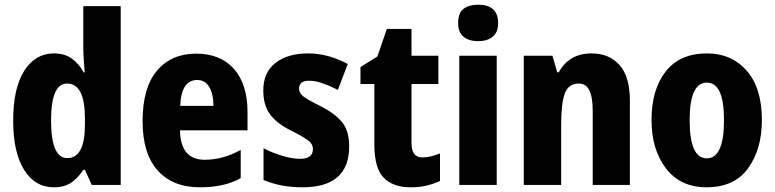

<svg xmlns="http://www.w3.org/2000/svg" viewBox="-20 -786 3295 816"><path d="M266 -114Q197 -114 197 -274Q197 -431 265 -431Q341 -431 341 -282V-258Q341 -114 266 -114ZM208 10Q254 10 283 -10Q312 -30 334 -64H341L370 0H493V-760H334V-586Q334 -561 336 -532.5Q338 -504 340 -478H336Q315 -516 284.5 -537.5Q254 -559 209 -559Q130 -559 83 -485Q36 -411 36 -274Q36 -138 82.5 -64Q129 10 208 10Z M814 -558Q708 -558 647 -485.5Q586 -413 586 -271Q586 -133 650 -61.5Q714 10 830 10Q935 10 1003 -29V-149Q928 -107 850 -107Q747 -107 745 -232H1032V-309Q1032 -428 974.5 -493Q917 -558 814 -558ZM818 -446Q852 -446 869.5 -416Q887 -386 887 -336H746Q750 -446 818 -446Z M1464 -164Q1464 -232 1432 -269Q1400 -306 1342 -335Q1284 -364 1267.5 -377.5Q1251 -391 1251 -409Q1251 -443 1294 -443Q1320 -443 1352.5 -431.5Q1385 -420 1416 -404L1458 -514Q1374 -559 1290 -559Q1202 -559 1150.5 -518.5Q1099 -478 1099 -402Q1099 -338 1128 -299.5Q1157 -261 1215 -232Q1275 -202 1292.5 -187Q1310 -172 1310 -153Q1310 -111 1255 -111Q1223 -111 1180.5 -123.5Q1138 -136 1100 -156V-21Q1173 10 1266 10Q1464 10 1464 -164Z M1775 -117Q1729 -117 1729 -177V-429H1843V-549H1729V-663H1624L1584 -546L1512 -501V-429H1571V-172Q1571 -72 1610.5 -31Q1650 10 1725 10Q1765 10 1794.5 2.5Q1824 -5 1850 -17V-134Q1810 -117 1775 -117Z M2012 -766Q1973 -766 1950 -748.5Q1927 -731 1927 -688Q1927 -648 1950.5 -629.5Q1974 -611 2012 -611Q2050 -611 2073.5 -629.5Q2097 -648 2097 -688Q2097 -766 2012 -766ZM2091 -549H1932V0H2091Z M2494 -559Q2399 -559 2355 -479H2348L2328 -549H2206V0H2365V-256Q2365 -347 2380.5 -389Q2396 -431 2441 -431Q2499 -431 2499 -316V0H2657V-359Q2657 -460 2613 -509.5Q2569 -559 2494 -559Z M3218 -276Q3218 -412 3153.5 -485.5Q3089 -559 2985 -559Q2869 -559 2809 -482Q2749 -405 2749 -276Q2749 -150 2810.5 -70Q2872 10 2983 10Q3101 10 3159.5 -71Q3218 -152 3218 -276ZM2911 -275Q2911 -435 2984 -435Q3057 -435 3057 -276Q3057 -113 2984 -113Q2911 -113 2911 -275Z"/></svg>

Font: Noto Sans Display SemiCondensed Extra
Style: Regular
Weight: 800
Width: 4
Designer: Monotype Design Team
Foundry: Monotype Imaging Inc.
Version: Version 1.900